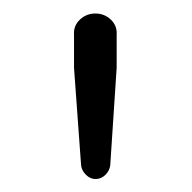

<svg xmlns="http://www.w3.org/2000/svg" viewBox="-20 -787 290 290"><path d="M102.5 -537.1 91.8 -684.6V-734.4Q90.8 -748 100.6 -757.3Q110.4 -766.6 124 -766.6Q137.7 -766.6 147.5 -757.3Q157.2 -748 156.2 -734.4V-684.6L146.5 -537.1Q145.5 -529.3 139.2 -522.9Q132.8 -516.6 124.5 -516.6Q116.2 -516.6 109.9 -522.9Q103.5 -529.3 102.5 -537.1Z"/></svg>

Font: Gen Jyuu Gothic Light
Style: Regular
Weight: 200
Designer: [Source Han Sans]
Ryoko NISHIZUKA  (kana & ideographs); Paul D. Hunt (Latin, Greek & Cyrillic); Wenlong ZHANG  (bopomofo
Version: Version 1.002.20150607